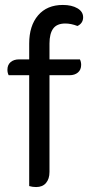

<svg xmlns="http://www.w3.org/2000/svg" viewBox="-20 -750 364 776"><path d="M303 -510Q308 -500 308 -488Q308 -468 295 -457Q282 -446 261 -446H180V-55Q180 -27 166 -10.5Q152 6 126 6Q111 6 98 2V-446H15Q10 -456 10 -468Q10 -488 23 -499Q36 -510 57 -510H98V-574Q98 -646 134 -688Q170 -730 234 -730Q270 -730 293 -716.5Q316 -703 316 -680Q316 -668 310 -659Q304 -650 293 -645Q267 -655 244 -655Q210 -655 195 -634.5Q180 -614 180 -574V-510Z"/></svg>

Font: Thasadith
Style: Bold
Weight: 700
Designer: Cadson Demak Co.,Ltd.
Foundry: Cadson Demak Co.,Ltd.
Version: Version 1.000; ttfautohint (v1.6)